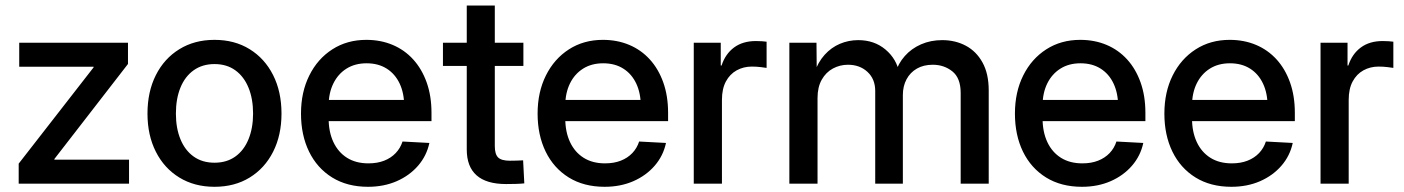

<svg xmlns="http://www.w3.org/2000/svg" viewBox="-20 -681 5206 712"><path d="M49.3 0V-74.2L327.1 -431.2V-433.6H51.3V-522.5H454.6V-443.8L181.6 -91.3V-88.9H458.5V0Z M775.4 11.7Q701.2 11.7 645 -22.7Q588.9 -57.1 557.9 -118.4Q526.9 -179.7 526.9 -259.8Q526.9 -340.8 557.9 -402.3Q588.9 -463.9 645 -498.5Q701.2 -533.2 775.4 -533.2Q850.1 -533.2 906 -498.5Q961.9 -463.9 992.9 -402.3Q1023.9 -340.8 1023.9 -259.8Q1023.9 -179.7 992.9 -118.4Q961.9 -57.1 906 -22.7Q850.1 11.7 775.4 11.7ZM775.4 -77.6Q820.8 -77.6 852.8 -100.6Q884.8 -123.5 901.6 -164.8Q918.5 -206.1 918.5 -259.8Q918.5 -314.5 901.6 -355.7Q884.8 -397 852.8 -420.2Q820.8 -443.4 775.4 -443.4Q730.5 -443.4 698.2 -420.4Q666 -397.5 649.2 -356.2Q632.3 -314.9 632.3 -259.8Q632.3 -205.6 649.2 -164.6Q666 -123.5 698 -100.6Q730 -77.6 775.4 -77.6Z M1344.7 11.7Q1267.6 11.7 1211.7 -22.9Q1155.8 -57.6 1126 -118.9Q1096.2 -180.2 1096.2 -259.8Q1096.2 -339.4 1127 -401.1Q1157.7 -462.9 1212.4 -498Q1267.1 -533.2 1338.4 -533.2Q1391.6 -533.2 1435.8 -514.6Q1480 -496.1 1512.2 -460.7Q1544.4 -425.3 1562.3 -375.2Q1580.1 -325.2 1580.1 -262.7V-231.9H1145.5V-310.5H1525.9L1479 -286.1Q1479 -335 1462.2 -370.8Q1445.3 -406.7 1414.1 -426.5Q1382.8 -446.3 1339.4 -446.3Q1296.4 -446.3 1264.9 -426.5Q1233.4 -406.7 1216.1 -371.3Q1198.7 -335.9 1198.7 -289.1V-242.2Q1198.7 -191.9 1216.3 -154.3Q1233.9 -116.7 1266.8 -95.9Q1299.8 -75.2 1346.2 -75.2Q1379.4 -75.2 1404.8 -85.2Q1430.2 -95.2 1447.5 -113.5Q1464.8 -131.8 1472.7 -156.2L1572.3 -150.9Q1562 -103 1530.3 -66.4Q1498.5 -29.8 1450.9 -9Q1403.3 11.7 1344.7 11.7Z M1920.9 -522.5V-436.5H1622.6V-522.5ZM1710.9 -660.6H1814.9V-139.2Q1814.9 -109.4 1827.1 -97.2Q1839.4 -85 1870.6 -85Q1881.3 -85 1895.5 -85.4Q1909.7 -85.9 1919.9 -86.4L1924.3 -1Q1910.2 0.5 1892.1 1Q1874 1.5 1856.9 1.5Q1783.7 1.5 1747.3 -30.8Q1710.9 -63 1710.9 -126.5Z M2222.2 11.7Q2145 11.7 2089.1 -22.9Q2033.2 -57.6 2003.4 -118.9Q1973.6 -180.2 1973.6 -259.8Q1973.6 -339.4 2004.4 -401.1Q2035.2 -462.9 2089.8 -498Q2144.5 -533.2 2215.8 -533.2Q2269 -533.2 2313.2 -514.6Q2357.4 -496.1 2389.6 -460.7Q2421.9 -425.3 2439.7 -375.2Q2457.5 -325.2 2457.5 -262.7V-231.9H2022.9V-310.5H2403.3L2356.4 -286.1Q2356.4 -335 2339.6 -370.8Q2322.8 -406.7 2291.5 -426.5Q2260.3 -446.3 2216.8 -446.3Q2173.8 -446.3 2142.3 -426.5Q2110.8 -406.7 2093.5 -371.3Q2076.2 -335.9 2076.2 -289.1V-242.2Q2076.2 -191.9 2093.8 -154.3Q2111.3 -116.7 2144.3 -95.9Q2177.2 -75.2 2223.6 -75.2Q2256.8 -75.2 2282.2 -85.2Q2307.6 -95.2 2325 -113.5Q2342.3 -131.8 2350.1 -156.2L2449.7 -150.9Q2439.5 -103 2407.7 -66.4Q2376 -29.8 2328.4 -9Q2280.8 11.7 2222.2 11.7Z M2552.7 0V-522.5H2652.8V-438H2655.8Q2669.9 -481 2702.1 -504.9Q2734.4 -528.8 2783.2 -528.8Q2794.4 -528.8 2805.2 -528.1Q2815.9 -527.3 2822.8 -526.4V-429.2Q2816.9 -430.2 2801.3 -432.1Q2785.6 -434.1 2767.6 -434.1Q2737.3 -434.1 2711.9 -420.2Q2686.5 -406.2 2671.9 -378.9Q2657.2 -351.6 2657.2 -310.5V0Z M2907.2 0V-522.5H3007.8L3008.8 -409.7H2999.5Q3013.2 -450.2 3037.8 -477.5Q3062.5 -504.9 3094.7 -518.6Q3127 -532.2 3162.6 -532.2Q3222.2 -532.2 3263.7 -497.3Q3305.2 -462.4 3315.4 -408.7H3299.8Q3310.5 -445.3 3335.2 -473.1Q3359.9 -501 3395.5 -516.6Q3431.2 -532.2 3474.1 -532.2Q3522.5 -532.2 3561.5 -511.5Q3600.6 -490.7 3623.5 -449.2Q3646.5 -407.7 3646.5 -345.7V0H3542.5V-336.4Q3542.5 -391.6 3511.7 -416.3Q3481 -440.9 3439 -440.9Q3404.8 -440.9 3379.9 -426.5Q3355 -412.1 3341.6 -386.7Q3328.1 -361.3 3328.1 -328.6V0H3225.6V-343.8Q3225.6 -387.7 3197 -414.3Q3168.5 -440.9 3124.5 -440.9Q3094.7 -440.9 3068.8 -427Q3043 -413.1 3027.3 -385.5Q3011.7 -357.9 3011.7 -317.4V0Z M3992.2 11.7Q3915 11.7 3859.1 -22.9Q3803.2 -57.6 3773.4 -118.9Q3743.7 -180.2 3743.7 -259.8Q3743.7 -339.4 3774.4 -401.1Q3805.2 -462.9 3859.9 -498Q3914.6 -533.2 3985.8 -533.2Q4039.1 -533.2 4083.3 -514.6Q4127.4 -496.1 4159.7 -460.7Q4191.9 -425.3 4209.7 -375.2Q4227.5 -325.2 4227.5 -262.7V-231.9H3793V-310.5H4173.3L4126.5 -286.1Q4126.5 -335 4109.6 -370.8Q4092.8 -406.7 4061.5 -426.5Q4030.3 -446.3 3986.8 -446.3Q3943.8 -446.3 3912.4 -426.5Q3880.9 -406.7 3863.5 -371.3Q3846.2 -335.9 3846.2 -289.1V-242.2Q3846.2 -191.9 3863.8 -154.3Q3881.3 -116.7 3914.3 -95.9Q3947.3 -75.2 3993.7 -75.2Q4026.9 -75.2 4052.2 -85.2Q4077.6 -95.2 4095 -113.5Q4112.3 -131.8 4120.1 -156.2L4219.7 -150.9Q4209.5 -103 4177.7 -66.4Q4146 -29.8 4098.4 -9Q4050.8 11.7 3992.2 11.7Z M4546.4 11.7Q4469.2 11.7 4413.3 -22.9Q4357.4 -57.6 4327.6 -118.9Q4297.9 -180.2 4297.9 -259.8Q4297.9 -339.4 4328.6 -401.1Q4359.4 -462.9 4414.1 -498Q4468.8 -533.2 4540 -533.2Q4593.3 -533.2 4637.5 -514.6Q4681.6 -496.1 4713.9 -460.7Q4746.1 -425.3 4763.9 -375.2Q4781.7 -325.2 4781.7 -262.7V-231.9H4347.2V-310.5H4727.5L4680.7 -286.1Q4680.7 -335 4663.8 -370.8Q4647 -406.7 4615.7 -426.5Q4584.5 -446.3 4541 -446.3Q4498 -446.3 4466.6 -426.5Q4435.1 -406.7 4417.7 -371.3Q4400.4 -335.9 4400.4 -289.1V-242.2Q4400.4 -191.9 4418 -154.3Q4435.5 -116.7 4468.5 -95.9Q4501.5 -75.2 4547.9 -75.2Q4581.1 -75.2 4606.4 -85.2Q4631.8 -95.2 4649.2 -113.5Q4666.5 -131.8 4674.3 -156.2L4773.9 -150.9Q4763.7 -103 4731.9 -66.4Q4700.2 -29.8 4652.6 -9Q4605 11.7 4546.4 11.7Z M4877 0V-522.5H4977.1V-438H4980Q4994.1 -481 5026.4 -504.9Q5058.6 -528.8 5107.4 -528.8Q5118.7 -528.8 5129.4 -528.1Q5140.1 -527.3 5147 -526.4V-429.2Q5141.1 -430.2 5125.5 -432.1Q5109.9 -434.1 5091.8 -434.1Q5061.5 -434.1 5036.1 -420.2Q5010.7 -406.2 4996.1 -378.9Q4981.4 -351.6 4981.4 -310.5V0Z"/></svg>

Font: Inter 28pt Medium
Style: Regular
Weight: 500
Designer: Rasmus Andersson
Foundry: rsms
Version: Version 4.001;git-66647c0bb